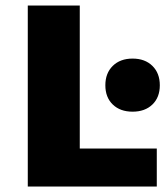

<svg xmlns="http://www.w3.org/2000/svg" viewBox="-20 -678 612 698"><path d="M81 0V-658H270V0ZM141 0V-138H550V0ZM462 -272Q417 -272 390 -298Q363 -324 363 -368Q363 -412 390 -438.5Q417 -465 462 -465Q507 -465 534 -438.5Q561 -412 561 -368Q561 -324 534 -298Q507 -272 462 -272Z"/></svg>

Font: Ysabeau Office Black
Style: Regular
Weight: 900
Designer: Christian Thalmann (Catharsis Fonts)
Version: Version 2.001;gftools[0.9.30]; featfreeze: tnum,lnum,ss02